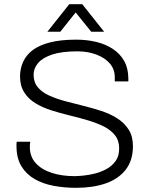

<svg xmlns="http://www.w3.org/2000/svg" viewBox="-20 -888 717 920"><path d="M344 12Q289 12 237.5 2.5Q186 -7 146 -30Q106 -53 82.5 -91.5Q59 -130 59 -189Q59 -195 59 -198.5Q59 -202 60 -209H125Q124 -204 123.5 -197Q123 -190 123 -184Q123 -137 151.5 -106Q180 -75 228.5 -59.5Q277 -44 336 -44Q352 -44 378.5 -46.5Q405 -49 435 -56.5Q465 -64 491 -78.5Q517 -93 534 -116.5Q551 -140 551 -177Q551 -215 530.5 -240.5Q510 -266 476.5 -282.5Q443 -299 401 -311.5Q359 -324 313.5 -335Q268 -346 225.5 -359.5Q183 -373 149.5 -393.5Q116 -414 96 -445.5Q76 -477 76 -522Q76 -559 91 -592Q106 -625 137.5 -648.5Q169 -672 220.5 -685Q272 -698 345 -698Q397 -698 442 -687Q487 -676 521.5 -653Q556 -630 575.5 -595Q595 -560 595 -510V-498H530V-518Q530 -556 506.5 -583.5Q483 -611 442 -626.5Q401 -642 351 -642Q277 -642 231 -627Q185 -612 163 -586.5Q141 -561 141 -530Q141 -494 161 -470Q181 -446 215 -430.5Q249 -415 291.5 -403.5Q334 -392 379 -381Q424 -370 466.5 -356Q509 -342 542.5 -320.5Q576 -299 596.5 -267Q617 -235 617 -188Q617 -119 582 -74.5Q547 -30 486 -9Q425 12 344 12ZM207 -736 312 -868H374L479 -736H417L326 -849H359L269 -736Z"/></svg>

Font: Archivo SemiBold ExtraLight
Style: Regular
Weight: 250
Version: Version 2.001